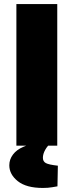

<svg xmlns="http://www.w3.org/2000/svg" viewBox="-20 -720 365 949"><path d="M61 0V-700H263V0ZM192 209Q110 209 68 175.5Q26 142 26 97Q26 68 44 44Q62 20 95 6L167 -24H236V-18Q215 0 203.5 20.5Q192 41 192 60Q192 78 206.5 86Q221 94 266 99L264 201Q257 202 237.5 205.5Q218 209 192 209Z"/></svg>

Font: REM ExtraBold
Style: Regular
Weight: 800
Designer: Octavio Pardo
Foundry: Ashler Design
Version: Version 1.005;gftools[0.9.28]